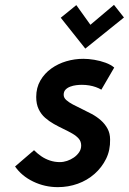

<svg xmlns="http://www.w3.org/2000/svg" viewBox="-20 -755 530 790"><path d="M490 -683 449 -735 352 -653 294 -734 230 -682 331 -555ZM397 -386 450 -477Q436 -489 414 -497Q392 -505 368 -509Q344 -513 323 -513Q287 -513 253 -503Q219 -493 191 -473Q163 -453 146 -423.5Q129 -394 129 -356Q129 -327 139 -306Q149 -285 165.5 -270.5Q182 -256 201.5 -245Q221 -234 241 -224.5Q261 -215 277.5 -205.5Q294 -196 304 -184.5Q314 -173 314 -156Q314 -141 305.5 -128.5Q297 -116 284 -107Q271 -98 256 -93Q241 -88 226 -88Q205 -88 185.5 -94.5Q166 -101 150 -112Q134 -123 120 -137L42 -70Q69 -31 116.5 -8Q164 15 218 15Q261 15 300 1Q339 -13 369 -39.5Q399 -66 416.5 -101.5Q434 -137 433 -181Q433 -206 422.5 -225.5Q412 -245 395 -260Q378 -275 357.5 -286Q337 -297 317 -306.5Q297 -316 280 -325Q263 -334 252.5 -343.5Q242 -353 242 -365Q242 -378 249.5 -386Q257 -394 269 -398.5Q281 -403 293.5 -404.5Q306 -406 317 -406Q333 -406 347.5 -403.5Q362 -401 374.5 -396.5Q387 -392 397 -386Z"/></svg>

Font: Advent Pro
Style: Italic
Weight: 400
Italic angle: -12°
Designer: VivaRado, Andreas Kalpakidis
Foundry: VivaRado, Andreas Kalpakidis
Version: Version 3.000